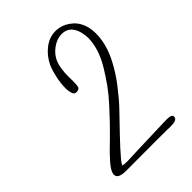

<svg xmlns="http://www.w3.org/2000/svg" viewBox="-174 -727 738 738"><g transform="rotate(-45 195.0 -358.5)"><path d="M72.8 -72.8Q29.3 -72.8 29.3 -95.7Q29.3 -99.1 29.8 -101.1Q31.2 -108.9 38.1 -119.9Q44.9 -130.9 58.1 -145.3Q71.3 -159.7 78.9 -167.7Q86.4 -175.8 103 -191.4L119.6 -207.5Q144.5 -232.4 161.1 -249.5Q177.7 -266.6 206.1 -297.9Q234.4 -329.1 253.4 -355.7Q272.5 -382.3 292 -414.3Q311.5 -446.3 321.5 -477.5Q331.5 -508.8 331.5 -536.6Q331.5 -551.8 327.6 -568.4Q314.5 -620.1 270 -620.1Q243.7 -620.1 218.5 -601.8Q193.4 -583.5 182.6 -556.2Q172.4 -528.8 172.4 -484.4Q172.4 -480.5 172.6 -472.9Q172.9 -465.3 172.9 -461.9Q172.9 -438 169.4 -428.7Q164.6 -421.4 152.8 -421.4Q142.1 -421.4 138.2 -430.2Q132.8 -443.4 132.8 -463.4Q132.8 -488.8 139.6 -519.3Q146.5 -549.8 154.8 -567.9Q171.4 -602.1 199.7 -623.5Q228 -645 260.7 -645Q283.7 -645 304.7 -634.8Q364.7 -603.5 364.7 -528.3Q364.7 -471.2 333 -409.7Q311.5 -367.7 279.8 -326.7Q248 -285.6 220.5 -257.1Q192.9 -228.5 154.3 -188.2Q115.7 -147.9 90.3 -117.7Q79.1 -103.5 77.1 -97.7Q84.5 -95.2 103 -95.2Q109.4 -95.2 168 -97.7Q192.4 -98.6 242.2 -100.1Q292 -101.6 316.4 -102.5H323.2Q351.1 -102.5 351.1 -89.8Q351.1 -88.9 350.1 -85Q346.2 -72.3 314.5 -72.3Q310.5 -72.3 304.9 -72.5Q299.3 -72.8 297.4 -72.8Q277.8 -73.2 238.3 -73.2Q215.3 -73.2 169.2 -73Q123 -72.8 100.1 -72.8Z"/></g></svg>

Font: Sintesa 2
Style: 2
Weight: 400
Version: Version 001.000